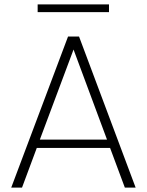

<svg xmlns="http://www.w3.org/2000/svg" viewBox="-20 -852 667 872"><path d="M480 -180H147L80 0H31L289 -686H339L596 0H547ZM466 -218 314 -627 161 -218ZM475 -832V-797H151V-832Z"/></svg>

Font: Fz Poppins ExtLt
Style: Regular
Weight: 200
Designer: Ninad Kale (Devanagari), Jonny Pinhorn (Latin)
Foundry: Indian Type Foundry
Version: Vit hóa bi Vntype.Com & FontZin.Com